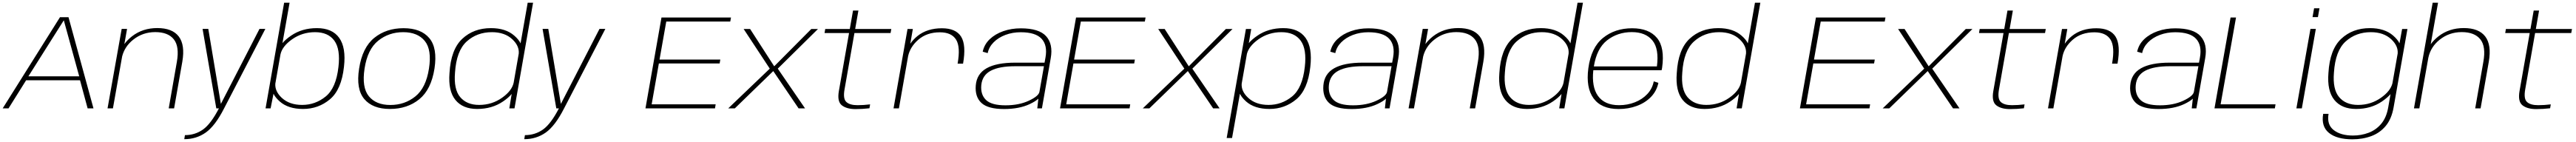

<svg xmlns="http://www.w3.org/2000/svg" viewBox="-33 -805 19139 1055"><path d="M-13 0 412.5 -677H476L661.5 0H618L561.5 -208.5H161L30.5 0ZM178 -238H555.5L441.5 -652.5H440Z M766 0 871 -590.5H911L891 -477.5Q913 -508 948 -535.5Q1027 -596.5 1135.5 -596.5Q1247.5 -596.5 1295.2 -533.8Q1343 -471 1321.5 -346.5L1260.5 0H1220.5L1281 -345.5Q1301 -459.5 1258.2 -513Q1215.5 -566.5 1120.5 -566.5Q1027 -566.5 956.5 -510Q893.5 -460 874.5 -386L806 0Z M1574 0 1472 -590.5H1514.5L1608 -33L1895 -590.5H1938.5L1632 0Q1565.5 130.5 1495.5 179.8Q1425.5 229 1336 229L1341 199Q1416 199 1475.5 157Q1534.5 114.5 1593.5 0Z M1940 0 2078 -785H2118.5L2065.5 -484.5Q2088 -512 2130 -540.5Q2211 -596 2321.5 -596Q2435.5 -596 2487.2 -523.5Q2539 -451 2522.5 -308.5Q2504 -139 2418.2 -67.2Q2332.5 4.5 2218.5 4.5Q2108.5 4.5 2045.5 -51Q2012 -81 1999 -108.5L1977.5 0ZM2051 -402 2012.5 -183.5Q2008.5 -127.5 2059.5 -79Q2116.5 -25.5 2212 -25.5Q2309.5 -25.5 2386.8 -88.2Q2464 -151 2481.5 -307.5Q2497 -439.5 2451 -502.8Q2405 -566 2307.5 -566Q2212 -566 2136.5 -512.5Q2064.5 -461.5 2051 -402Z M2864 4.5Q2735.5 4.5 2673.2 -69.5Q2611 -143.5 2635 -295.5Q2659 -452 2747.8 -523.8Q2836.5 -595.5 2965.5 -595.5Q3094.5 -595.5 3156.5 -521.8Q3218.5 -448 3195 -295.5Q3170.5 -139.5 3081.8 -67.5Q2993 4.5 2864 4.5ZM2867 -25Q2974 -25 3053 -88.8Q3132 -152.5 3154 -295.5Q3176 -435.5 3122.8 -500.8Q3069.5 -566 2962.5 -566Q2856 -566 2776.8 -502.5Q2697.5 -439 2675.5 -295.5Q2654 -155.5 2707.2 -90.2Q2760.5 -25 2867 -25Z M3751 0 3768.5 -107Q3746 -79.5 3704 -51Q3622.5 4.5 3512 4.5Q3405 4.5 3350.5 -62.5Q3296 -129.5 3306.5 -262Q3316.5 -437 3401.2 -516.5Q3486 -596 3614.5 -596Q3724 -596 3787.5 -540.5Q3821.5 -511 3834.5 -483L3887.5 -785H3927.5L3789.5 0ZM3783 -189.5 3821 -406.5Q3826 -463.5 3774 -512.5Q3717.5 -566 3621.5 -566Q3511 -566 3434.5 -497Q3358 -428 3347.5 -266Q3337 -141.5 3386 -83.5Q3435 -25.5 3526.5 -25.5Q3622 -25.5 3697.5 -79Q3769.5 -130 3783 -189.5Z M4100 0 3998 -590.5H4040.5L4134 -33L4421 -590.5H4464.5L4158 0Q4091.5 130.5 4021.5 179.8Q3951.5 229 3862 229L3867 199Q3942 199 4001.5 157Q4060.5 114.5 4119.5 0Z M4762.5 0 4881.5 -675H5398L5392.5 -645H4917L4867 -362.5H5318.5L5313.5 -333.5H4862L4808.5 -30H5284L5279 0Z M5377.5 0 5686 -295 5492 -589.5H5540L5719 -312.5L5994.5 -589.5H6044L5745.5 -295L5948 0H5900L5712 -277L5426.5 0Z M6323.5 5.5Q6257.5 5.5 6221.5 -22.5Q6185.5 -50.5 6199.5 -129.5L6275 -559.5H6093L6098 -589.5H6280.5L6304.5 -726.5H6344.5L6320.5 -589.5H6589L6583.5 -559.5H6315L6241.5 -141Q6229 -71.5 6254.8 -47.5Q6280.5 -23.5 6338 -23.5Q6383 -23.5 6431.5 -29.5L6426.5 -0.5Q6374 5.5 6323.5 5.5Z M7081.5 -332Q7104 -457.5 7069.8 -511.2Q7035.5 -565 6950 -565Q6852.5 -565 6789 -509.5Q6729.5 -457.5 6714 -389L6645.5 0H6605.5L6709.5 -589.5H6749L6730 -480Q6751 -511 6783.5 -537.5Q6855.5 -595 6965 -595Q7068.5 -595 7107.5 -532.8Q7146.5 -470.5 7122 -332Z M7673.5 0 7681.5 -72Q7660.5 -52 7618 -32Q7540 5 7426 5Q7307 5 7258.2 -40.5Q7209.5 -86 7216.5 -170.5Q7223.5 -256.5 7297 -298Q7370.5 -339.5 7510 -339.5H7727.5L7734.5 -378Q7750.5 -468.5 7705.5 -517Q7660.5 -565.5 7550.5 -565.5Q7489.5 -565.5 7437 -545.8Q7384.5 -526 7349.5 -491Q7314.5 -456 7305 -410.5L7268 -421Q7279.5 -475 7320.2 -513.8Q7361 -552.5 7421 -573.5Q7481 -594.5 7551 -594.5Q7686.5 -594.5 7739.2 -536Q7792 -477.5 7773.5 -373L7708 0ZM7689.5 -123 7723 -313H7510Q7392 -313 7328.5 -279.8Q7265 -246.5 7257.5 -173Q7251 -103 7292 -62.8Q7333 -22.5 7437 -22.5Q7537.5 -22.5 7610.8 -56.8Q7684 -91 7689.5 -123Z M7842.5 0 7961.5 -675H8478L8472.5 -645H7997L7947 -362.5H8398.5L8393.5 -333.5H7942L7888.5 -30H8364L8359 0Z M8457.5 0 8766 -295 8572 -589.5H8620L8799 -312.5L9074.5 -589.5H9124L8825.5 -295L9028 0H8980L8792 -277L8506.5 0Z M9080.5 220.5 9223.5 -589.5H9263L9245 -484.5Q9267.5 -512 9309.5 -540.5Q9390.5 -596 9501.5 -596Q9615 -596 9666.8 -523.5Q9718.5 -451 9702 -308.5Q9683.5 -139 9597.8 -67.2Q9512 4.5 9398.5 4.5Q9288 4.5 9225 -51Q9192 -80.5 9179 -108.5L9120.5 220.5ZM9192 -183Q9188 -127 9239.5 -79Q9296 -25.5 9392 -25.5Q9489.5 -25.5 9566.5 -88.2Q9643.5 -151 9661 -307.5Q9676.5 -439.5 9630.5 -502.8Q9584.5 -566 9487 -566Q9391.5 -566 9316 -512.5Q9246 -462.5 9231 -405Z M10256 0 10264 -72Q10243 -52 10200.5 -32Q10122.5 5 10008.5 5Q9889.5 5 9840.8 -40.5Q9792 -86 9799 -170.5Q9806 -256.5 9879.5 -298Q9953 -339.5 10092.5 -339.5H10310L10317 -378Q10333 -468.5 10288 -517Q10243 -565.5 10133 -565.5Q10072 -565.5 10019.5 -545.8Q9967 -526 9932 -491Q9897 -456 9887.5 -410.5L9850.5 -421Q9862 -475 9902.8 -513.8Q9943.5 -552.5 10003.5 -573.5Q10063.5 -594.5 10133.5 -594.5Q10269 -594.5 10321.8 -536Q10374.5 -477.5 10356 -373L10290.5 0ZM10272 -123 10305.5 -313H10092.5Q9974.5 -313 9911 -279.8Q9847.5 -246.5 9840 -173Q9833.5 -103 9874.5 -62.8Q9915.5 -22.5 10019.5 -22.5Q10120 -22.5 10193.2 -56.8Q10266.5 -91 10272 -123Z M10432 0 10537 -590.5H10577L10557 -477.5Q10579 -508 10614 -535.5Q10693 -596.5 10801.5 -596.5Q10913.5 -596.5 10961.2 -533.8Q11009 -471 10987.5 -346.5L10926.5 0H10886.5L10947 -345.5Q10967 -459.5 10924.2 -513Q10881.5 -566.5 10786.5 -566.5Q10693 -566.5 10622.5 -510Q10559.5 -460 10540.5 -386L10472 0Z M11551 0 11568.5 -107Q11546 -79.5 11504 -51Q11422.5 4.5 11312 4.5Q11205 4.5 11150.5 -62.5Q11096 -129.5 11106.5 -262Q11116.5 -437 11201.2 -516.5Q11286 -596 11414.5 -596Q11524 -596 11587.5 -540.5Q11621.5 -511 11634.5 -483L11687.5 -785H11727.5L11589.5 0ZM11583 -189.5 11621 -406.5Q11626 -463.5 11574 -512.5Q11517.5 -566 11421.5 -566Q11311 -566 11234.5 -497Q11158 -428 11147.5 -266Q11137 -141.5 11186 -83.5Q11235 -25.5 11326.5 -25.5Q11422 -25.5 11497.5 -79Q11569.5 -130 11583 -189.5Z M11992.5 5Q11864.5 5 11806.5 -74Q11748.5 -153 11767.5 -297Q11788 -452 11876.8 -523.5Q11965.5 -595 12093 -595Q12217.5 -595 12277.2 -523.5Q12337 -452 12315.5 -300.5Q12314 -289.5 12312 -283.5H11804.5Q11791.5 -160.5 11838 -94Q11887.5 -23.5 11995.5 -23.5Q12058.5 -23.5 12113.2 -45Q12168 -66.5 12205.5 -106.2Q12243 -146 12253.5 -200.5L12288 -189.5Q12275 -128 12232.5 -84.5Q12190 -41 12127.5 -18Q12065 5 11992.5 5ZM11808.5 -311.5H12277Q12294 -443 12244 -504Q12193 -566.5 12090.5 -566.5Q11984 -566.5 11905 -504Q11830 -444 11808.5 -311.5Z M12869 0 12886.5 -107Q12864 -79.5 12822 -51Q12740.5 4.5 12630 4.5Q12523 4.5 12468.5 -62.5Q12414 -129.5 12424.5 -262Q12434.5 -437 12519.2 -516.5Q12604 -596 12732.5 -596Q12842 -596 12905.5 -540.5Q12939.5 -511 12952.5 -483L13005.5 -785H13045.5L12907.5 0ZM12901 -189.5 12939 -406.5Q12944 -463.5 12892 -512.5Q12835.5 -566 12739.5 -566Q12629 -566 12552.5 -497Q12476 -428 12465.5 -266Q12455 -141.5 12504 -83.5Q12553 -25.5 12644.5 -25.5Q12740 -25.5 12815.5 -79Q12887.5 -130 12901 -189.5Z M13339.5 0 13458.5 -675H13975L13969.5 -645H13494L13444 -362.5H13895.5L13890.5 -333.5H13439L13385.5 -30H13861L13856 0Z M13954.5 0 14263 -295 14069 -589.5H14117L14296 -312.5L14571.5 -589.5H14621L14322.5 -295L14525 0H14477L14289 -277L14003.5 0Z M14900.5 5.5Q14834.5 5.5 14798.5 -22.5Q14762.5 -50.5 14776.5 -129.5L14852 -559.5H14670L14675 -589.5H14857.5L14881.5 -726.5H14921.5L14897.5 -589.5H15166L15160.5 -559.5H14892L14818.5 -141Q14806 -71.5 14831.8 -47.5Q14857.5 -23.5 14915 -23.5Q14960 -23.5 15008.5 -29.5L15003.5 -0.5Q14951 5.5 14900.5 5.5Z M15658.5 -332Q15681 -457.5 15646.8 -511.2Q15612.5 -565 15527 -565Q15429.5 -565 15366 -509.5Q15306.5 -457.5 15291 -389L15222.5 0H15182.5L15286.5 -589.5H15326L15307 -480Q15328 -511 15360.5 -537.5Q15432.5 -595 15542 -595Q15645.5 -595 15684.5 -532.8Q15723.5 -470.5 15699 -332Z M16250.5 0 16258.5 -72Q16237.5 -52 16195 -32Q16117 5 16003 5Q15884 5 15835.2 -40.5Q15786.5 -86 15793.5 -170.5Q15800.5 -256.5 15874 -298Q15947.5 -339.5 16087 -339.5H16304.5L16311.5 -378Q16327.5 -468.5 16282.5 -517Q16237.5 -565.5 16127.5 -565.5Q16066.5 -565.5 16014 -545.8Q15961.5 -526 15926.5 -491Q15891.5 -456 15882 -410.5L15845 -421Q15856.5 -475 15897.2 -513.8Q15938 -552.5 15998 -573.5Q16058 -594.5 16128 -594.5Q16263.5 -594.5 16316.2 -536Q16369 -477.5 16350.5 -373L16285 0ZM16266.5 -123 16300 -313H16087Q15969 -313 15905.5 -279.8Q15842 -246.5 15834.5 -173Q15828 -103 15869 -62.8Q15910 -22.5 16014 -22.5Q16114.5 -22.5 16187.8 -56.8Q16261 -91 16266.5 -123Z M16419.5 0 16539 -675H16579.5L16465 -30H16873L16868 0Z M17028 0 17132.5 -590.5H17172.5L17068.5 0ZM17159.5 -743.5H17199.5L17188 -678H17148Z M17444 230Q17328.5 230 17269.8 182.2Q17211 134.5 17227 41H17267Q17253 120.5 17305 161.2Q17357 202 17448.5 202Q17509.5 202 17564.2 181.5Q17619 161 17657.8 115.2Q17696.5 69.5 17710 -6L17727.5 -106Q17705 -79.5 17663.5 -51Q17582 4.5 17471.5 4.5Q17364.5 4.5 17310 -62.5Q17255.5 -129.5 17266 -262Q17276 -437 17360.8 -516.5Q17445.5 -596 17574 -596Q17683.5 -596 17747 -540.5Q17781 -511 17794 -483L17813.5 -589.5H17853L17750 -6Q17735 78.5 17691.8 130.5Q17648.5 182.5 17584.5 206.2Q17520.5 230 17444 230ZM17780.5 -407.5Q17785 -464 17733.5 -512.5Q17677 -566 17581 -566Q17470.5 -566 17394 -497Q17317.5 -428 17307 -266Q17296.5 -141.5 17345.5 -83.5Q17394.5 -25.5 17486 -25.5Q17581.5 -25.5 17657 -79Q17727 -128.5 17741.5 -186Z M17901.5 0 18040.5 -785H18080.5L18026 -476.5Q18048.5 -507.5 18084 -535.5Q18163 -596.5 18271.5 -596.5Q18383.5 -596.5 18431.2 -533.8Q18479 -471 18457.5 -346.5L18396.5 0H18356.5L18417 -345.5Q18437.5 -459.5 18394.5 -513Q18351.5 -566.5 18256.5 -566.5Q18163 -566.5 18092.5 -510Q18026 -457 18008.5 -377L17941.5 0Z M18810 5.5Q18744 5.5 18708 -22.5Q18672 -50.5 18686 -129.5L18761.5 -559.5H18579.5L18584.5 -589.5H18767L18791 -726.5H18831L18807 -589.5H19075.5L19070 -559.5H18801.5L18728 -141Q18715.5 -71.5 18741.2 -47.5Q18767 -23.5 18824.5 -23.5Q18869.5 -23.5 18918 -29.5L18913 -0.5Q18860.5 5.5 18810 5.5Z"/></svg>

Font: Anybody ExtraExpanded ExtraLight
Style: Italic
Weight: 200
Width: 8
Italic angle: -10°
Designer: Tyler Finck
Foundry: Etcetera Type Company
Version: Version 1.010; ttfautohint (v1.8.3) -l 8 -r 50 -G 200 -x 14 